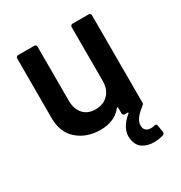

<svg xmlns="http://www.w3.org/2000/svg" viewBox="-166 -630 884 938"><g transform="rotate(-30 276.5 -160.5)"><path d="M480 119Q488 119 489 129L495 167V171Q495 178 487 182Q463 190 433 190Q400 190 374.5 175.5Q349 161 341 128Q338 116 338 104Q338 52 394 6Q397 4 396 2Q395 0 392 0H377Q372 0 368.5 -3.5Q365 -7 365 -12V-44Q365 -47 363 -48Q361 -49 359 -46Q318 7 237 7Q161 7 109.5 -37Q58 -81 58 -162V-499Q58 -504 61.5 -507.5Q65 -511 70 -511H161Q166 -511 169.5 -507.5Q173 -504 173 -499V-195Q173 -148 197.5 -120Q222 -92 266 -92Q311 -92 338 -120Q365 -148 365 -195V-499Q365 -504 368.5 -507.5Q372 -511 377 -511H468Q473 -511 476.5 -507.5Q480 -504 480 -499V-4Q480 1 478 2L463 15Q416 52 416 86Q416 105 426.5 114Q437 123 455 123Q464 123 475 120Z"/></g></svg>

Font: Barlow SemiBold
Style: Regular
Weight: 600
Designer: Jeremy Tribby
Foundry: Tribby Type
Version: Version 1.422